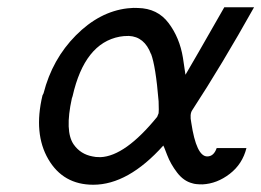

<svg xmlns="http://www.w3.org/2000/svg" viewBox="-20 -500 720 529"><path d="M97 -237 100 -243Q124 -337 189 -402.5Q254 -468 331 -477Q350 -479 360 -478Q414 -477 444.5 -436.5Q475 -396 484 -341L491 -294Q501 -311 527 -356Q553 -401 574.5 -439Q596 -477 598 -480H680Q591 -321 510 -197Q502 -186 507 -162Q521 -69 551 -69Q569 -69 577 -92H659Q648 -48 613 -21Q578 6 538 8Q518 8 510 5Q486 -1 468 -24.5Q450 -48 440.5 -73Q431 -98 430 -99Q333 9 237 9Q154 9 113 -61.5Q72 -132 97 -237ZM180 -235Q180 -234 179 -232L178 -229Q158 -138 183 -102Q202 -75 235 -69Q242 -67 257 -67Q325 -70 413 -178Q416 -185 417 -188Q418 -192 417 -221Q409 -318 396 -352V-351Q378 -399 335 -401Q320 -401 310 -399Q213 -381 180 -235Z"/></svg>

Font: Coval
Style: Light Italic
Weight: 300
Foundry: Context Ltd
Version: Version 001.000